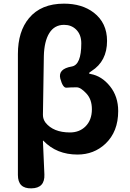

<svg xmlns="http://www.w3.org/2000/svg" viewBox="-20 -832 710 1051"><path d="M152 199Q78 201 78 126V-536Q78 -660 139 -733Q205 -812 330 -812Q429 -812 493 -763Q566 -707 566 -608Q566 -497 481 -443Q467 -434 467 -431.5Q467 -429 476 -427Q537 -416 582 -360Q627 -304 627 -224Q627 -111 557 -45Q494 14 404 14Q290 14 218 -61Q215 -65 215 -60L223 123Q226 198 152 199ZM363 -107Q414 -107 447 -139Q483 -174 483 -234Q483 -287 454 -319Q422 -354 400 -354Q365 -354 344 -352Q324 -350 310 -402Q297 -455 373 -468Q425 -477 425 -595Q425 -643 396 -671Q370 -696 331 -696Q278 -696 250 -651Q222 -606 220 -525L215 -203Q215 -180 229 -161Q272 -107 363 -107Z"/></svg>

Font: Resource Han Rounded JP
Style: Bold
Weight: 700
Designer: Cyano Hao (round all glyphs); Ryoko NISHIZUKA 西塚涼子 (kana, bopomofo & ideographs); Paul D. Hunt (Latin, Greek & Cyrillic)
Foundry: Cyano Hao
Version: 0.990